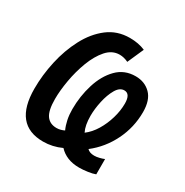

<svg xmlns="http://www.w3.org/2000/svg" viewBox="-139 -664 778 807"><g transform="rotate(30 250.5 -260.5)"><path d="M351.6 28.8Q319.3 28.8 294.9 18.8Q270.5 8.8 253.4 -9.8Q210.9 9.8 165 9.8Q22.9 9.8 22.9 -165.5Q22.9 -231 37.8 -298.6Q52.7 -366.2 82.8 -423.3Q112.8 -480.5 158.2 -515.4Q203.6 -550.3 264.6 -550.3Q307.1 -550.3 339.4 -536.1L304.7 -457.5Q283.2 -467.8 262.7 -467.8Q226.6 -467.8 199.7 -437.3Q172.9 -406.7 155 -359.6Q137.2 -312.5 128.4 -261.7Q119.6 -210.9 119.6 -170.9Q119.6 -115.2 136.2 -91.6Q152.8 -67.9 186 -67.9Q196.3 -67.9 205.6 -70.6Q214.8 -73.2 222.7 -77.1Q213.9 -96.2 209 -119.6Q204.1 -143.1 204.1 -169.9Q204.1 -233.4 222.2 -291.5Q240.2 -349.6 276.1 -386.2Q312 -422.9 366.2 -422.9Q410.6 -422.9 439.2 -394.3Q467.8 -365.7 467.8 -307.6Q467.8 -233.4 435.5 -168Q403.3 -102.5 346.7 -58.6Q358.4 -46.4 380.9 -46.4Q392.1 -46.4 405 -49.6Q418 -52.7 428.2 -57.1V17.1Q414.6 22.5 392.1 25.6Q369.6 28.8 351.6 28.8ZM298.3 -109.9Q324.2 -129.4 343.3 -160.9Q362.3 -192.4 373 -229Q383.8 -265.6 383.8 -300.3Q383.8 -347.7 354.5 -347.7Q332 -347.7 316.4 -320.6Q300.8 -293.5 292.5 -255.4Q284.2 -217.3 284.2 -184.1Q284.2 -137.7 298.3 -109.9Z"/></g></svg>

Font: Open Sans Condensed SemiBold
Style: Italic
Weight: 600
Width: 3
Italic angle: -12°
Designer: Monotype Design Team
Foundry: Monotype Imaging Inc.
Version: Version 3.000; ttfautohint (v1.8.4)